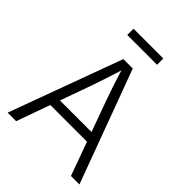

<svg xmlns="http://www.w3.org/2000/svg" viewBox="-249 -1035 1167 1167"><g transform="rotate(45 334.5 -451.0)"><path d="M25.9 0 293 -727.5H374L643.1 0H570.3L397.5 -476.1Q382.8 -516.1 365.5 -568.6Q348.1 -621.1 325.2 -695.8H340.8Q318.4 -620.6 300.5 -567.4Q282.7 -514.2 269.5 -476.1L99.1 0ZM150.4 -216.3V-277.3H518.6V-216.3ZM462.4 -901.9V-848.1H206.1V-901.9Z"/></g></svg>

Font: Inter 16pt Light
Style: Regular
Weight: 300
Version: Version 4.001;git-66647c0bb